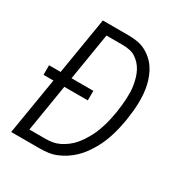

<svg xmlns="http://www.w3.org/2000/svg" viewBox="-171 -863 942 991"><g transform="rotate(30 300.0 -367.5)"><path d="M35 0 91 -339H32V-396H101L157 -735H308Q335 -735 361 -731Q387 -727 409 -716Q431 -705 450 -688.5Q469 -672 482.5 -652Q496 -632 505.5 -608.5Q515 -585 520.5 -560.5Q526 -536 528 -510Q530 -484 529.5 -457.5Q529 -431 526 -404.5Q523 -378 519 -351Q515 -327 509.5 -302.5Q504 -278 496.5 -253.5Q489 -229 479 -205Q469 -181 456 -158.5Q443 -136 427.5 -114.5Q412 -93 392.5 -74.5Q373 -56 351 -41.5Q329 -27 305 -17Q281 -7 256 -3.5Q231 0 206 0ZM110 -58H206Q227 -58 247.5 -61.5Q268 -65 287.5 -74.5Q307 -84 325 -97.5Q343 -111 357.5 -127.5Q372 -144 384 -162.5Q396 -181 406 -200Q416 -219 423.5 -239Q431 -259 437 -279.5Q443 -300 447 -320Q451 -340 455 -361Q458 -382 460.5 -403Q463 -424 464 -444.5Q465 -465 464.5 -485.5Q464 -506 460.5 -526Q457 -546 451.5 -565Q446 -584 437 -601.5Q428 -619 415 -633.5Q402 -648 386 -658.5Q370 -669 349.5 -673Q329 -677 308 -677H212L166 -396H296V-339H156Z"/></g></svg>

Font: Iosevka SS04 Light Extended
Style: Italic
Weight: 300
Width: 7
Italic angle: -9°
Monospace: yes
Designer: Belleve Invis
Foundry: Belleve Invis
Version: Version 19.0.0; ttfautohint (v1.8.4)